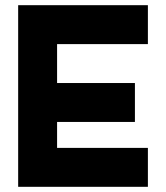

<svg xmlns="http://www.w3.org/2000/svg" viewBox="-20 -720 640 740"><path d="M50 0H200V-700H50ZM100 0H550V-150H100ZM100 -550H550V-700H100ZM100 -250H500V-400H100Z"/></svg>

Font: Millimetre
Style: Bold
Weight: 800
Designer: Jérémy Landes
Version: Version 1.0